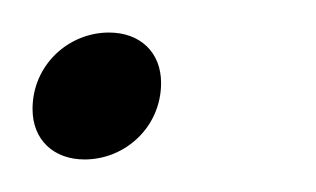

<svg xmlns="http://www.w3.org/2000/svg" viewBox="-26 -412 194 118"><path d="M-6 -345C-6 -326 7 -314 26 -314C51 -314 73 -334 73 -361C73 -380 60 -392 41 -392C16 -392 -6 -372 -6 -345Z"/></svg>

Font: Momo Neue ExtLt
Style: Italic
Weight: 200
Italic angle: -10°
Designer: Ninad Kale (Devanagari), Jonny Pinhorn (Latin)
Foundry: Indian Type Foundry
Version: 4.004